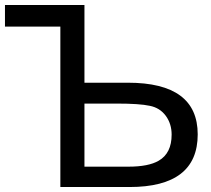

<svg xmlns="http://www.w3.org/2000/svg" viewBox="-20 -753 850 773"><path d="M0 -733H320V-420H495Q776 -420 776 -212Q776 0 501 0H223V-646H0ZM320 -82H497Q578 -82 619 -106Q671 -136 671 -211Q671 -254 648 -286Q624 -319 583 -327Q542 -336 449 -336H320Z"/></svg>

Font: MongolianScript
Style: Regular
Weight: 400
Designer: Bolorsoft LLC, NUM
Foundry: Bolorsoft LLC
Version: Version 3.2